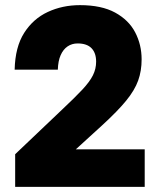

<svg xmlns="http://www.w3.org/2000/svg" viewBox="-20 -727 625 747"><path d="M39 -127 222 -301Q272 -348 300.5 -378.5Q329 -409 341.5 -434Q354 -459 354 -487Q354 -521 336 -539.5Q318 -558 282 -558Q260 -558 243 -546.5Q226 -535 216 -512.5Q206 -490 205 -456H37Q39 -544 74 -599Q109 -654 166 -680.5Q223 -707 291 -707Q375 -707 428 -678Q481 -649 506 -601Q531 -553 531 -496Q531 -451 517.5 -413.5Q504 -376 471 -335.5Q438 -295 378 -240L275 -146H543V0H39Z"/></svg>

Font: Albert Sans Black
Style: Regular
Weight: 900
Designer: Andreas Rasmussen
Foundry: a.Foundry
Version: Version 1.025